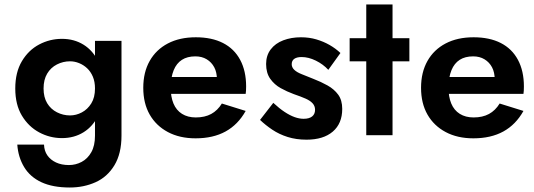

<svg xmlns="http://www.w3.org/2000/svg" viewBox="-20 -621 2379 855"><path d="M57 23Q61 79 87.5 123Q114 167 164.5 190.5Q215 214 291 214Q353 214 405.5 190.5Q458 167 489.5 115Q521 63 521 -17V-439H403V-17Q403 28 386.5 57Q370 86 343.5 100Q317 114 287 114Q254 114 229.5 102.5Q205 91 191 71Q177 51 176 23ZM48 -227Q48 -155 77.5 -106Q107 -57 154.5 -31.5Q202 -6 256 -6Q310 -6 352 -32Q394 -58 418 -107.5Q442 -157 442 -227Q442 -297 418 -346.5Q394 -396 352 -422Q310 -448 256 -448Q202 -448 154.5 -423Q107 -398 77.5 -348.5Q48 -299 48 -227ZM174 -227Q174 -266 190 -293Q206 -320 233.5 -334Q261 -348 292 -348Q312 -348 332 -340Q352 -332 368 -317Q384 -302 393.5 -279.5Q403 -257 403 -227Q403 -187 386.5 -160.5Q370 -134 344.5 -120.5Q319 -107 292 -107Q261 -107 233.5 -121Q206 -135 190 -161.5Q174 -188 174 -227Z M851 -5Q929 -5 984.5 -35.5Q1040 -66 1074 -127L968 -160Q949 -129 920.5 -113.5Q892 -98 852 -98Q816 -98 790.5 -114Q765 -130 752.5 -160Q740 -190 740 -233Q741 -278 753.5 -308.5Q766 -339 790 -354.5Q814 -370 850 -370Q879 -370 900.5 -357Q922 -344 934 -321.5Q946 -299 946 -267Q946 -260 942.5 -250Q939 -240 935 -235L968 -278H687V-203H1074Q1075 -208 1075.5 -217.5Q1076 -227 1076 -236Q1076 -305 1049.5 -354.5Q1023 -404 973 -429.5Q923 -455 852 -455Q780 -455 727.5 -427.5Q675 -400 646.5 -349.5Q618 -299 618 -230Q618 -161 646.5 -111Q675 -61 727.5 -33Q780 -5 851 -5Z M1197 -163 1138 -87Q1162 -64 1192.5 -43.5Q1223 -23 1261 -11Q1299 1 1345 1Q1420 1 1462 -35Q1504 -71 1504 -136Q1504 -175 1486 -199.5Q1468 -224 1438.5 -240.5Q1409 -257 1375 -270Q1346 -282 1324 -290.5Q1302 -299 1290.5 -310Q1279 -321 1279 -335Q1279 -351 1290.5 -359Q1302 -367 1323 -367Q1354 -367 1386.5 -351Q1419 -335 1442 -310L1496 -385Q1475 -405 1448 -420.5Q1421 -436 1389 -445.5Q1357 -455 1320 -455Q1277 -455 1241.5 -441.5Q1206 -428 1185.5 -401Q1165 -374 1165 -336Q1165 -296 1183.5 -270Q1202 -244 1230 -228.5Q1258 -213 1288 -202Q1320 -191 1340.5 -182Q1361 -173 1372 -161Q1383 -149 1383 -132Q1383 -113 1370 -102.5Q1357 -92 1332 -92Q1313 -92 1292 -99.5Q1271 -107 1247.5 -122.5Q1224 -138 1197 -163Z M1537 -451V-348H1803V-451ZM1611 -601V-19H1728V-601Z M2088 -5Q2166 -5 2221.5 -35.5Q2277 -66 2311 -127L2205 -160Q2186 -129 2157.5 -113.5Q2129 -98 2089 -98Q2053 -98 2027.5 -114Q2002 -130 1989.5 -160Q1977 -190 1977 -233Q1978 -278 1990.5 -308.5Q2003 -339 2027 -354.5Q2051 -370 2087 -370Q2116 -370 2137.5 -357Q2159 -344 2171 -321.5Q2183 -299 2183 -267Q2183 -260 2179.5 -250Q2176 -240 2172 -235L2205 -278H1924V-203H2311Q2312 -208 2312.5 -217.5Q2313 -227 2313 -236Q2313 -305 2286.5 -354.5Q2260 -404 2210 -429.5Q2160 -455 2089 -455Q2017 -455 1964.5 -427.5Q1912 -400 1883.5 -349.5Q1855 -299 1855 -230Q1855 -161 1883.5 -111Q1912 -61 1964.5 -33Q2017 -5 2088 -5Z"/></svg>

Font: SpinnyJost
Style: Regular
Weight: 600
Version: Version 3.710